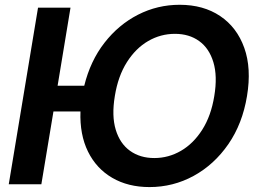

<svg xmlns="http://www.w3.org/2000/svg" viewBox="-20 -759 1054 791"><path d="M270.5 -727.5 217.3 -405.8H327.1Q352.1 -507.8 410.4 -582.8Q468.8 -657.7 548.8 -698.5Q628.9 -739.3 720.2 -739.3Q817.9 -739.3 887 -692.9Q956.1 -646.5 986.3 -562Q1016.6 -477.5 997.6 -363.3Q979 -249.5 920.7 -165Q862.3 -80.6 777.8 -34.4Q693.4 11.7 595.7 11.7Q507.8 11.7 442.4 -26.4Q377 -64.5 342.5 -134.5Q308.1 -204.6 311.5 -299.8H200.2L150.4 0H16.1L136.7 -727.5ZM615.7 -107.9Q674.3 -107.9 725.6 -137.7Q776.9 -167.5 813.2 -224.6Q849.6 -281.7 862.8 -363.3Q876.5 -445.3 859.1 -502.7Q841.8 -560.1 800.5 -589.8Q759.3 -619.6 700.7 -619.6Q641.6 -619.6 590.3 -589.8Q539.1 -560.1 502.7 -502.7Q466.3 -445.3 453.1 -363.3Q439.5 -281.7 456.8 -224.6Q474.1 -167.5 515.6 -137.7Q557.1 -107.9 615.7 -107.9Z"/></svg>

Font: Inter Display Semi Bold
Style: Italic
Weight: 600
Italic angle: -9.39999°
Designer: Rasmus Andersson
Foundry: rsms
Version: Version 4.000;git-4fc901f